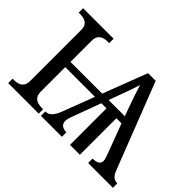

<svg xmlns="http://www.w3.org/2000/svg" viewBox="-129 -1004 1294 1294"><g transform="rotate(45 518.0 -357.0)"><path d="M38.1 0V-42H50.8Q132.8 -42 132.8 -113.8V-604Q132.8 -671.9 50.8 -671.9H38.1V-713.9H329.1V-671.9H315.9Q233.9 -671.9 233.9 -600.1V-397.9H536.1L657.2 -713.9H730L970.2 -96.2Q991.2 -42 1033.2 -42H1036.1V0H799.8V-42Q863.8 -43.5 863.8 -83Q863.8 -97.2 853 -127L770 -348.1H721.2V0H627V-348.1H578.1L499 -133.8Q490.2 -109.9 490.2 -90.8Q490.2 -45.9 549.8 -42V0H350.1V-42H354Q400.9 -42 430.2 -120.1L517.1 -348.1H233.9V-113.8Q233.9 -42 315.9 -42H329.1V0ZM597.2 -397.9H752L731 -455.1Q700.7 -537.6 675.8 -619.1Q661.6 -571.3 618.2 -455.1Z"/></g></svg>

Font: Noto Serif
Style: Regular
Weight: 400
Designer: Monotype Design team
Foundry: Monotype Imaging Inc.
Version: Version 1.02